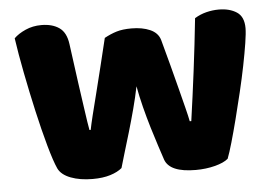

<svg xmlns="http://www.w3.org/2000/svg" viewBox="-42 -551 876 618"><g transform="rotate(-5 395.5 -242.0)"><path d="M329 -15Q315 -3 291 4.5Q267 12 234 12Q193 12 163 0.5Q133 -11 123 -32Q112 -56 97.5 -108Q83 -160 69 -222Q55 -284 42.5 -348Q30 -412 23 -461Q37 -475 60.5 -485.5Q84 -496 112 -496Q147 -496 169.5 -480.5Q192 -465 197 -427Q207 -351 214 -301.5Q221 -252 225.5 -220.5Q230 -189 232.5 -172.5Q235 -156 237 -146H241Q244 -162 251.5 -192.5Q259 -223 269 -262Q279 -301 290 -346.5Q301 -392 312 -437Q332 -448 351.5 -454Q371 -460 400 -460Q435 -460 460 -449Q485 -438 492 -415Q504 -371 515 -329.5Q526 -288 535 -252.5Q544 -217 551 -189.5Q558 -162 561 -146H566Q577 -223 587.5 -306Q598 -389 607 -475Q625 -486 645 -491Q665 -496 685 -496Q720 -496 743 -481Q766 -466 766 -429Q766 -413 761 -381Q756 -349 748 -309Q740 -269 729.5 -225Q719 -181 708.5 -140Q698 -99 688.5 -66Q679 -33 672 -15Q658 -3 629 4.5Q600 12 567 12Q483 12 468 -30Q462 -48 453 -75.5Q444 -103 434 -136Q424 -169 415 -204.5Q406 -240 400 -273Q393 -238 383 -200.5Q373 -163 362.5 -127.5Q352 -92 343 -62.5Q334 -33 329 -15Z"/></g></svg>

Font: Baloo
Style: Regular
Weight: 400
Designer: Sarang Kulkarni and Ek Type
Foundry: Ek Type
Version: Version 1.100;PS 1.000;hotconv 1.0.88;makeotf.lib2.5.647800;